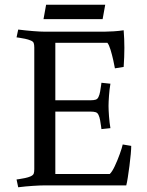

<svg xmlns="http://www.w3.org/2000/svg" viewBox="-20 -784 623 812"><path d="M214 -312V-48H444Q454 -57 465.5 -81.5Q477 -106 486.5 -132.5Q496 -159 499 -173L535 -167Q535 -155 533 -132Q531 -109 527.5 -82.5Q524 -56 520.5 -33.5Q517 -11 514 0H170Q151 0 120 2Q89 4 57 8L50 -25Q50 -25 61 -26.5Q72 -28 86 -31Q100 -34 109 -38Q120 -43 122.5 -49.5Q125 -56 125 -69V-583Q125 -595 122.5 -602Q120 -609 109 -613Q100 -617 86 -620Q72 -623 61 -624.5Q50 -626 50 -626L57 -659Q89 -655 120 -652.5Q151 -650 170 -650H421Q437 -650 460.5 -651.5Q484 -653 503 -656Q506 -619 506 -581.5Q506 -544 503 -501L466 -495Q464 -507 459 -529.5Q454 -552 447.5 -573.5Q441 -595 434 -603H214V-360H364Q376 -360 384.5 -362.5Q393 -365 397 -375Q401 -383 403.5 -397Q406 -411 407.5 -422.5Q409 -434 409 -434L447 -430Q443 -407 441 -379.5Q439 -352 439 -336Q439 -320 441 -292.5Q443 -265 447 -242L409 -238Q409 -238 407.5 -249.5Q406 -261 403.5 -275Q401 -289 397 -297Q393 -307 384.5 -309.5Q376 -312 364 -312ZM414 -703H164L175 -764H425Z"/></svg>

Font: Buenard
Style: Regular
Weight: 400
Version: Version 2.000